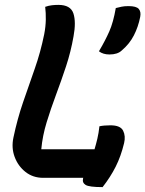

<svg xmlns="http://www.w3.org/2000/svg" viewBox="-20 -728 595 786"><path d="M157 0Q115 0 84.5 -24Q54 -48 40 -85.5Q26 -123 35 -165Q51 -241 74.5 -309.5Q98 -378 122 -446Q146 -514 161 -588Q167 -619 167.5 -647Q168 -675 165 -700Q179 -705 192.5 -706.5Q206 -708 219 -708Q269 -708 280.5 -673Q292 -638 281 -579Q270 -516 250.5 -457Q231 -398 209.5 -340.5Q188 -283 171 -227.5Q154 -172 149 -117H367Q373 -137 378.5 -160Q384 -183 387 -211Q396 -213 407.5 -214Q419 -215 432 -215Q473 -215 484 -193Q495 -171 488 -142Q475 -88 453.5 -45.5Q432 -3 400 38Q345 38 330.5 29Q316 20 320 3Q320 1 321 0ZM506 -703Q538 -703 548 -691.5Q558 -680 554 -659Q546 -618 528 -583Q510 -548 478 -521Q461 -505 428 -505Q402 -505 385 -518Q411 -562 427.5 -599.5Q444 -637 454 -695Q466 -698 477.5 -700.5Q489 -703 506 -703Z"/></svg>

Font: Recursive Sn Csl St SmB
Style: Italic
Weight: 600
Italic angle: -15°
Version: Version 1.079;hotconv 1.0.112;makeotfexe 2.5.65598; ttfautoh